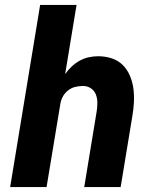

<svg xmlns="http://www.w3.org/2000/svg" viewBox="-20 -755 640 775"><path d="M21 0 142 -735H289L243 -456Q255 -473 270 -487Q285 -501 302.5 -510.5Q320 -520 339 -524Q358 -528 376 -528Q405 -528 431 -519.5Q457 -511 475.5 -492.5Q494 -474 504.5 -449Q515 -424 518.5 -397Q522 -370 520.5 -341.5Q519 -313 514 -285L467 0H320L370 -304Q373 -322 373 -340Q373 -358 367 -373.5Q361 -389 347 -398.5Q333 -408 315 -408Q299 -408 283 -404Q267 -400 253.5 -389Q240 -378 232.5 -363Q225 -348 223 -332L168 0Z"/></svg>

Font: Iosevka Aile Heavy
Style: Italic
Weight: 900
Italic angle: -9°
Designer: Belleve Invis
Foundry: Belleve Invis
Version: Version 31.1.0; ttfautohint (v1.8.4)